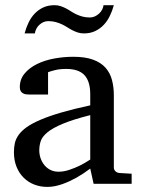

<svg xmlns="http://www.w3.org/2000/svg" viewBox="-20 -715 549 747"><path d="M331.1 -267.1Q263.7 -250 224.1 -233.4Q184.6 -216.8 164.3 -200Q144 -183.1 138.4 -165.8Q132.8 -148.4 132.8 -129.9Q132.8 -114.3 137.9 -99.4Q143.1 -84.5 152.6 -72.8Q162.1 -61 176 -54Q189.9 -46.9 208 -46.9Q228 -46.9 249.8 -54.2Q271.5 -61.5 289.6 -70.3Q310.5 -80.6 331.1 -94.2ZM344.2 0 331.1 -59.1Q304.7 -39.1 276.9 -23.4Q264.6 -16.6 251 -10.3Q237.3 -3.9 222.9 1.2Q208.5 6.3 193.6 9.3Q178.7 12.2 164.1 12.2Q136.7 12.2 113 2.9Q89.4 -6.3 71.8 -23.9Q54.2 -41.5 44.2 -66.4Q34.2 -91.3 34.2 -123Q34.2 -141.6 37.8 -158.2Q41.5 -174.8 52.7 -190.4Q64 -206.1 84.2 -220.5Q104.5 -234.9 137.5 -249Q170.4 -263.2 218 -277.1Q265.6 -291 331.1 -305.2V-348.1Q331.1 -398.4 308.6 -422.6Q286.1 -446.8 237.8 -446.8Q211.4 -446.8 192.9 -441.9Q174.3 -437 167 -434.1V-347.2H94.2Q87.4 -347.2 80.8 -348.1Q74.2 -349.1 68.8 -352.3Q63.5 -355.5 60.3 -361.1Q57.1 -366.7 57.1 -376Q57.1 -406.7 75.7 -429Q94.2 -451.2 124 -465.8Q153.8 -480.5 190.9 -487.3Q228 -494.1 265.1 -494.1Q311.5 -494.1 342 -482.9Q372.6 -471.7 390.4 -451.7Q408.2 -431.6 415.5 -404.3Q422.9 -377 422.9 -344.2V-64Q422.9 -54.7 429 -48.8Q435.1 -43 443.8 -42L492.2 -39.1V0ZM422.9 -694.8Q417 -672.9 407.2 -652.8Q397.5 -632.8 383.3 -617.9Q369.1 -603 350.1 -594Q331.1 -585 306.6 -585Q293.5 -585 282.5 -588.6Q271.5 -592.3 261.5 -597.4Q251.5 -602.5 241.7 -608.9Q231.9 -615.2 220.9 -620.4Q210 -625.5 196.8 -629.2Q183.6 -632.8 167.5 -632.8Q157.2 -632.8 148.4 -628.7Q139.6 -624.5 132.6 -617.9Q125.5 -611.3 121.1 -602.5Q116.7 -593.8 115.7 -585H75.7Q81.5 -606.9 91.1 -627Q100.6 -647 115 -662.1Q129.4 -677.2 148.4 -686Q167.5 -694.8 191.9 -694.8Q205.1 -694.8 215.8 -691.2Q226.6 -687.5 236.6 -682.4Q246.6 -677.2 256.1 -670.9Q265.6 -664.6 276.6 -659.4Q287.6 -654.3 300.5 -650.6Q313.5 -647 329.6 -647Q339.8 -647 348.9 -651.1Q357.9 -655.3 365.2 -661.9Q372.6 -668.5 377.2 -677.2Q381.8 -686 382.8 -694.8Z"/></svg>

Font: Charis SIL
Style: Regular
Weight: 400
Foundry: SIL International
Version: Version 4.112